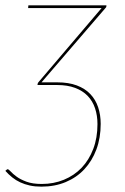

<svg xmlns="http://www.w3.org/2000/svg" viewBox="-60 -510 468 717"><path d="M0 0ZM337 -485Q336.5 -483.5 336 -482.5Q335.5 -481.5 333 -479L95 -202.5H154Q196 -202.5 226.8 -191Q257.5 -179.5 277.2 -158.8Q297 -138 306.5 -109.5Q316 -81 316 -47.5Q316 5 300 48Q284 91 255 122Q226 153 185.2 170Q144.5 187 94.5 187Q71 187 51.5 182.8Q32 178.5 15.8 171Q-0.5 163.5 -14.2 152.5Q-28 141.5 -40 128L-36.5 125Q-33.5 122 -32 122Q-27.5 122 -20 130.5Q-12.5 139 1.8 149.5Q16 160 38.8 168.5Q61.5 177 96 177Q140.5 177 178.8 161.2Q217 145.5 244.8 116.5Q272.5 87.5 288.2 46.2Q304 5 304 -46.5Q304 -78.5 295 -105.5Q286 -132.5 267.5 -151.8Q249 -171 220.5 -181.8Q192 -192.5 153.5 -192.5H80L80.5 -196.5Q81 -200.5 84 -203.5L319.5 -480H45L46 -490H337.5Z"/></svg>

Font: Lato Hairline
Style: Italic
Weight: 100
Italic angle: -7°
Designer: Lukasz Dziedzic
Foundry: tyPoland Lukasz Dziedzic
Version: Version 2.007; 2014-02-27